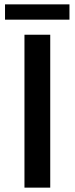

<svg xmlns="http://www.w3.org/2000/svg" viewBox="-20 -859 342 879"><path d="M92 -700H210V0H92ZM3 -839H298V-769H3Z"/></svg>

Font: Alexandria
Style: Regular
Weight: 400
Designer: Mohamed Gaber
Foundry: Kief Type Foundry
Version: Version 5.100